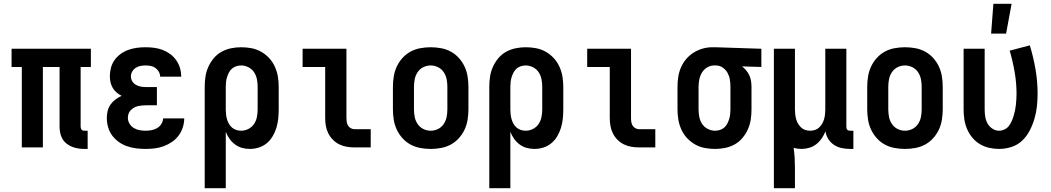

<svg xmlns="http://www.w3.org/2000/svg" viewBox="-20 -777 5540 1012"><path d="M425 8Q409 8 392.5 5.5Q376 3 360.5 -3Q345 -9 331.5 -19.5Q318 -30 309.5 -44.5Q301 -59 297.5 -75.5Q294 -92 294 -108V-424H206V0H95V-424H41V-520H459V-424H405V-108Q405 -104 406.5 -100Q408 -96 410.5 -93Q413 -90 417 -89Q421 -88 425 -88H442V8Z M748 8Q723 8 698.5 5Q674 2 650.5 -6Q627 -14 606.5 -28.5Q586 -43 571.5 -62.5Q557 -82 550 -106Q543 -130 543 -155Q543 -174 547.5 -192.5Q552 -211 563 -226.5Q574 -242 589 -253Q604 -264 621 -272Q607 -279 594.5 -289.5Q582 -300 574 -314Q566 -328 562.5 -343.5Q559 -359 559 -375Q559 -398 565 -420.5Q571 -443 584.5 -461.5Q598 -480 617 -493.5Q636 -507 657.5 -514.5Q679 -522 701.5 -525Q724 -528 747 -528Q770 -528 793 -525Q816 -522 837 -514Q858 -506 876.5 -492.5Q895 -479 908.5 -460Q922 -441 928.5 -419Q935 -397 935 -374V-373H824Q824 -387 817 -399Q810 -411 799 -419Q788 -427 774.5 -429.5Q761 -432 747 -432Q734 -432 720.5 -429.5Q707 -427 695.5 -419.5Q684 -412 677 -400Q670 -388 670 -374Q670 -360 677.5 -348Q685 -336 697 -329.5Q709 -323 722.5 -320.5Q736 -318 750 -318H807V-222H750Q739 -222 728 -221Q717 -220 706.5 -217.5Q696 -215 686.5 -209.5Q677 -204 669 -196Q661 -188 657.5 -177.5Q654 -167 654 -156Q654 -140 662.5 -125.5Q671 -111 685 -102.5Q699 -94 715 -91Q731 -88 748 -88Q763 -88 779 -91Q795 -94 808.5 -102Q822 -110 830.5 -123.5Q839 -137 840 -153H951Q951 -129 943.5 -105.5Q936 -82 921.5 -62.5Q907 -43 886.5 -29Q866 -15 843 -6.5Q820 2 796 5Q772 8 748 8Z M1059 215V-320Q1059 -347 1063 -373.5Q1067 -400 1078 -424.5Q1089 -449 1106.5 -470Q1124 -491 1147.5 -504Q1171 -517 1197.5 -522.5Q1224 -528 1251 -528Q1278 -528 1305 -523Q1332 -518 1356 -504.5Q1380 -491 1398.5 -471Q1417 -451 1428.5 -426Q1440 -401 1444.5 -374Q1449 -347 1449 -320V-200Q1449 -176 1446.5 -151.5Q1444 -127 1437 -104Q1430 -81 1417.5 -59.5Q1405 -38 1386.5 -22.5Q1368 -7 1344.5 0.5Q1321 8 1297 8Q1276 8 1256 2.5Q1236 -3 1219 -15.5Q1202 -28 1190 -45Q1178 -62 1170 -82V215ZM1251 -88Q1271 -88 1289.5 -97.5Q1308 -107 1319 -123.5Q1330 -140 1334 -160Q1338 -180 1338 -200V-320Q1338 -340 1334 -360Q1330 -380 1319 -396.5Q1308 -413 1289.5 -422.5Q1271 -432 1251 -432Q1238 -432 1225.5 -428Q1213 -424 1203 -415.5Q1193 -407 1187 -395.5Q1181 -384 1177 -371.5Q1173 -359 1171.5 -346Q1170 -333 1170 -320V-200Q1170 -187 1171.5 -174Q1173 -161 1176.5 -148.5Q1180 -136 1186.5 -124.5Q1193 -113 1203 -104.5Q1213 -96 1225.5 -92Q1238 -88 1251 -88Z M1849 0Q1828 0 1807.5 -3.5Q1787 -7 1768.5 -16Q1750 -25 1735 -40Q1720 -55 1710.5 -74Q1701 -93 1697.5 -113.5Q1694 -134 1694 -155V-424H1575V-520H1806V-155Q1806 -144 1807.5 -134Q1809 -124 1814.5 -115Q1820 -106 1829.5 -101Q1839 -96 1849 -96H1934V0Z M2250 8Q2223 8 2195.5 3Q2168 -2 2144 -15Q2120 -28 2101.5 -48.5Q2083 -69 2071.5 -93.5Q2060 -118 2055.5 -145.5Q2051 -173 2051 -200V-320Q2051 -347 2055.5 -374.5Q2060 -402 2071.5 -426.5Q2083 -451 2101.5 -471.5Q2120 -492 2144 -505Q2168 -518 2195.5 -523Q2223 -528 2250 -528Q2277 -528 2304.5 -523Q2332 -518 2356 -505Q2380 -492 2398.5 -471.5Q2417 -451 2428.5 -426.5Q2440 -402 2444.5 -374.5Q2449 -347 2449 -320V-200Q2449 -173 2444.5 -145.5Q2440 -118 2428.5 -93.5Q2417 -69 2398.5 -48.5Q2380 -28 2356 -15Q2332 -2 2304.5 3Q2277 8 2250 8ZM2250 -88Q2270 -88 2288.5 -97Q2307 -106 2318.5 -123Q2330 -140 2334 -160Q2338 -180 2338 -200V-320Q2338 -340 2334 -360Q2330 -380 2318.5 -397Q2307 -414 2288.5 -423Q2270 -432 2250 -432Q2230 -432 2211.5 -423Q2193 -414 2181.5 -397Q2170 -380 2166 -360Q2162 -340 2162 -320V-200Q2162 -180 2166 -160Q2170 -140 2181.5 -123Q2193 -106 2211.5 -97Q2230 -88 2250 -88Z M2559 215V-320Q2559 -347 2563 -373.5Q2567 -400 2578 -424.5Q2589 -449 2606.5 -470Q2624 -491 2647.5 -504Q2671 -517 2697.5 -522.5Q2724 -528 2751 -528Q2778 -528 2805 -523Q2832 -518 2856 -504.5Q2880 -491 2898.5 -471Q2917 -451 2928.5 -426Q2940 -401 2944.5 -374Q2949 -347 2949 -320V-200Q2949 -176 2946.5 -151.5Q2944 -127 2937 -104Q2930 -81 2917.5 -59.5Q2905 -38 2886.5 -22.5Q2868 -7 2844.5 0.5Q2821 8 2797 8Q2776 8 2756 2.5Q2736 -3 2719 -15.5Q2702 -28 2690 -45Q2678 -62 2670 -82V215ZM2751 -88Q2771 -88 2789.5 -97.5Q2808 -107 2819 -123.5Q2830 -140 2834 -160Q2838 -180 2838 -200V-320Q2838 -340 2834 -360Q2830 -380 2819 -396.5Q2808 -413 2789.5 -422.5Q2771 -432 2751 -432Q2738 -432 2725.5 -428Q2713 -424 2703 -415.5Q2693 -407 2687 -395.5Q2681 -384 2677 -371.5Q2673 -359 2671.5 -346Q2670 -333 2670 -320V-200Q2670 -187 2671.5 -174Q2673 -161 2676.5 -148.5Q2680 -136 2686.5 -124.5Q2693 -113 2703 -104.5Q2713 -96 2725.5 -92Q2738 -88 2751 -88Z M3349 0Q3328 0 3307.5 -3.5Q3287 -7 3268.5 -16Q3250 -25 3235 -40Q3220 -55 3210.5 -74Q3201 -93 3197.5 -113.5Q3194 -134 3194 -155V-424H3075V-520H3306V-155Q3306 -144 3307.5 -134Q3309 -124 3314.5 -115Q3320 -106 3329.5 -101Q3339 -96 3349 -96H3434V0Z M3749 8Q3722 8 3695 3Q3668 -2 3644 -15.5Q3620 -29 3601.5 -49Q3583 -69 3571.5 -94Q3560 -119 3555.5 -146Q3551 -173 3551 -200V-320Q3551 -346 3555 -372Q3559 -398 3569.5 -422Q3580 -446 3597 -466Q3614 -486 3636.5 -500Q3659 -514 3684 -521Q3709 -528 3735 -528H3750L3993 -520V-424L3891 -427Q3903 -418 3913 -406Q3923 -394 3929.5 -380Q3936 -366 3938.5 -350.5Q3941 -335 3941 -320V-200Q3941 -173 3937 -146.5Q3933 -120 3922 -95.5Q3911 -71 3893.5 -50Q3876 -29 3852.5 -16Q3829 -3 3802.5 2.5Q3776 8 3749 8ZM3749 -88Q3762 -88 3774.5 -92Q3787 -96 3797 -104.5Q3807 -113 3813 -124.5Q3819 -136 3823 -148.5Q3827 -161 3828.5 -174Q3830 -187 3830 -200V-320Q3830 -339 3827 -357.5Q3824 -376 3815 -392.5Q3806 -409 3790.5 -420Q3775 -431 3756 -432H3744Q3724 -432 3707 -421.5Q3690 -411 3680 -394.5Q3670 -378 3666 -358.5Q3662 -339 3662 -320V-200Q3662 -180 3666 -160Q3670 -140 3681 -123.5Q3692 -107 3710.5 -97.5Q3729 -88 3749 -88Z M4059 215V-520H4170V-200Q4170 -187 4171.5 -174Q4173 -161 4176.5 -148.5Q4180 -136 4186.5 -125Q4193 -114 4202.5 -105Q4212 -96 4224.5 -92Q4237 -88 4250 -88Q4263 -88 4275.5 -92Q4288 -96 4297.5 -105Q4307 -114 4313.5 -125Q4320 -136 4323.5 -148.5Q4327 -161 4328.5 -174Q4330 -187 4330 -200V-520H4441V-108Q4441 -104 4442 -100Q4443 -96 4446 -93Q4449 -90 4453 -89Q4457 -88 4461 -88H4478V8H4461Q4439 8 4417 3.5Q4395 -1 4376.5 -13Q4358 -25 4346 -44Q4334 -63 4331 -85Q4323 -65 4311 -47.5Q4299 -30 4282.5 -17Q4266 -4 4245.5 2Q4225 8 4204 8Q4194 8 4183.5 6.5Q4173 5 4163 2Q4167 28 4168.5 54.5Q4170 81 4170 107V215Z M4750 8Q4723 8 4695.5 3Q4668 -2 4644 -15Q4620 -28 4601.5 -48.5Q4583 -69 4571.5 -93.5Q4560 -118 4555.5 -145.5Q4551 -173 4551 -200V-320Q4551 -347 4555.5 -374.5Q4560 -402 4571.5 -426.5Q4583 -451 4601.5 -471.5Q4620 -492 4644 -505Q4668 -518 4695.5 -523Q4723 -528 4750 -528Q4777 -528 4804.5 -523Q4832 -518 4856 -505Q4880 -492 4898.5 -471.5Q4917 -451 4928.5 -426.5Q4940 -402 4944.5 -374.5Q4949 -347 4949 -320V-200Q4949 -173 4944.5 -145.5Q4940 -118 4928.5 -93.5Q4917 -69 4898.5 -48.5Q4880 -28 4856 -15Q4832 -2 4804.5 3Q4777 8 4750 8ZM4750 -88Q4770 -88 4788.5 -97Q4807 -106 4818.5 -123Q4830 -140 4834 -160Q4838 -180 4838 -200V-320Q4838 -340 4834 -360Q4830 -380 4818.5 -397Q4807 -414 4788.5 -423Q4770 -432 4750 -432Q4730 -432 4711.5 -423Q4693 -414 4681.5 -397Q4670 -380 4666 -360Q4662 -340 4662 -320V-200Q4662 -180 4666 -160Q4670 -140 4681.5 -123Q4693 -106 4711.5 -97Q4730 -88 4750 -88Z M5204 -600 5216 -757H5312L5283 -600ZM5246 8Q5219 8 5193 2Q5167 -4 5144.5 -17.5Q5122 -31 5105 -51.5Q5088 -72 5077.5 -96.5Q5067 -121 5063 -147.5Q5059 -174 5059 -200V-520H5170V-200Q5170 -181 5173 -162Q5176 -143 5185 -126.5Q5194 -110 5210.5 -99Q5227 -88 5245 -88Q5260 -88 5274 -94.5Q5288 -101 5297 -112.5Q5306 -124 5312 -137.5Q5318 -151 5322.5 -165.5Q5327 -180 5330 -194.5Q5333 -209 5334.5 -223.5Q5336 -238 5337 -253Q5338 -268 5338 -283Q5338 -340 5328 -397.5Q5318 -455 5302 -510L5408 -538Q5427 -476 5438 -412Q5449 -348 5449 -283Q5449 -250 5445.5 -217Q5442 -184 5432.5 -151.5Q5423 -119 5407.5 -89Q5392 -59 5368 -36Q5344 -13 5311.5 -2.5Q5279 8 5246 8Z"/></svg>

Font: Iosevka Algr
Style: Bold
Weight: 700
Monospace: yes
Designer: Belleve Invis
Foundry: Belleve Invis
Version: Version 26.0.2; ttfautohint (v1.8.3)